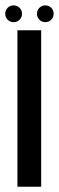

<svg xmlns="http://www.w3.org/2000/svg" viewBox="-34 -712 224 732"><path d="M32.5 0H123V-596.5H32.5ZM18 -627.5Q31 -627.5 40.5 -636.8Q50 -646 50 -659.5Q50 -673 40.5 -682.2Q31 -691.5 18 -691.5Q4.5 -691.5 -4.8 -682.2Q-14 -673 -14 -659.5Q-14 -646 -4.8 -636.8Q4.5 -627.5 18 -627.5ZM138.5 -627.5Q152.5 -627.5 161.5 -636.8Q170.5 -646 170.5 -659.5Q170.5 -673 161.5 -682.2Q152.5 -691.5 138.5 -691.5Q125.5 -691.5 116.2 -682.2Q107 -673 107 -659.5Q107 -646 116.2 -636.8Q125.5 -627.5 138.5 -627.5Z"/></svg>

Font: Anybody Condensed
Style: Regular
Weight: 400
Width: 3
Designer: Tyler Finck
Foundry: Etcetera Type Company
Version: Version 1.113;gftools[0.9.25]